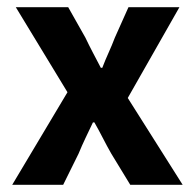

<svg xmlns="http://www.w3.org/2000/svg" viewBox="-20 -515 543 535"><path d="M14 0 168 -258 24 -495H170L218 -410Q228 -389 239 -368Q250 -347 261 -326H265Q273 -347 282.5 -368Q292 -389 300 -410L338 -495H480L336 -242L489 0H343L290 -87Q278 -108 266.5 -130.5Q255 -153 243 -174H239Q229 -153 218.5 -131Q208 -109 199 -87L156 0Z"/></svg>

Font: Assistant
Style: Bold
Weight: 700
Designer: Hebrew By Ben Nathan, Latin by Paul Hunt
Version: Version 3.000